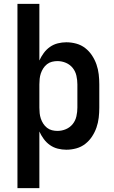

<svg xmlns="http://www.w3.org/2000/svg" viewBox="-20 -760 590 990"><path d="M70 210V-740H183V-448Q192 -468 205.5 -486.5Q219 -505 237.5 -518Q256 -531 278 -536.5Q300 -542 322 -542Q348 -542 373.5 -535Q399 -528 419.5 -512Q440 -496 454.5 -474Q469 -452 477.5 -427.5Q486 -403 489 -377Q492 -351 492 -325V-205Q492 -179 489 -153Q486 -127 477.5 -102.5Q469 -78 454.5 -56Q440 -34 419.5 -18Q399 -2 373.5 5Q348 12 322 12Q300 12 278 6.5Q256 1 237.5 -12Q219 -25 205.5 -43.5Q192 -62 183 -82V210ZM276 -85Q299 -85 320 -94Q341 -103 355 -120.5Q369 -138 374 -160.5Q379 -183 379 -205V-325Q379 -347 374 -369.5Q369 -392 355 -409.5Q341 -427 320 -436Q299 -445 276 -445Q262 -445 248 -441.5Q234 -438 222.5 -429Q211 -420 203 -407.5Q195 -395 190.5 -381.5Q186 -368 184.5 -353.5Q183 -339 183 -325V-205Q183 -191 184.5 -176.5Q186 -162 190.5 -148.5Q195 -135 203 -122.5Q211 -110 222.5 -101Q234 -92 248 -88.5Q262 -85 276 -85Z"/></svg>

Font: Lode
Style: Bold
Weight: 700
Monospace: yes
Designer: Belleve Invis
Foundry: Belleve Invis
Version: Version 29.2.0; ttfautohint (v1.8.3)